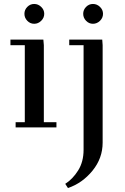

<svg xmlns="http://www.w3.org/2000/svg" viewBox="-20 -637 626 960"><path d="M32.2 -411.1V-439H196.8L199.2 -411.1V-25.9H262.2V0H58.1V-25.9H104V-411.1ZM116.5 -533Q102.1 -547.9 102.1 -567.9Q102.1 -587.9 116.5 -602.5Q130.9 -617.2 150.9 -617.2Q170.9 -617.2 186 -602.5Q201.2 -587.9 201.2 -567.9Q201.2 -547.9 186 -533Q170.9 -518.1 150.9 -518.1Q130.9 -518.1 116.5 -533ZM306.2 282.2Q343.8 258.3 370.8 215.1Q397.9 171.9 397.9 111.8V-411.1H326.2V-439H491.2L493.2 -411.1V76.2Q493.2 154.3 442.4 216.6Q391.6 278.8 319.8 303.2ZM410.4 -533Q396 -547.9 396 -567.9Q396 -587.9 410.4 -602.5Q424.8 -617.2 444.8 -617.2Q464.8 -617.2 480 -602.5Q495.1 -587.9 495.1 -567.9Q495.1 -547.9 480 -533Q464.8 -518.1 444.8 -518.1Q424.8 -518.1 410.4 -533Z"/></svg>

Font: Dehuti Alt
Style: Bold
Weight: 700
Version: Version 1.2